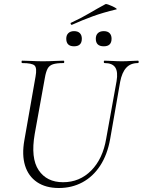

<svg xmlns="http://www.w3.org/2000/svg" viewBox="-20 -929 715 962"><path d="M564 -522Q572 -569 557.5 -591Q543 -613 504 -613Q500 -613 500 -619Q500 -625 504 -625Q524 -625 545 -623.5Q566 -622 591 -622Q613 -622 634 -623.5Q655 -625 671 -625Q675 -625 675 -619Q675 -613 671 -613Q634 -613 612.5 -589.5Q591 -566 582 -519L532 -233Q518 -154 482 -99Q446 -44 393 -15.5Q340 13 275 13Q209 13 165.5 -16.5Q122 -46 105.5 -99.5Q89 -153 102 -226L158 -545Q166 -588 153.5 -600.5Q141 -613 91 -613Q88 -613 88 -619Q88 -625 91 -625Q113 -625 139.5 -623.5Q166 -622 194 -622Q226 -622 252.5 -623.5Q279 -625 298 -625Q302 -625 302 -619Q302 -613 298 -613Q264 -613 245.5 -607Q227 -601 218.5 -585Q210 -569 205 -540L154 -258Q133 -137 173.5 -76.5Q214 -16 296 -16Q379 -16 437 -74.5Q495 -133 512 -234ZM500 -697Q460 -697 460 -735Q460 -753 470.5 -763Q481 -773 500 -773Q519 -773 529 -763Q539 -753 539 -735Q539 -697 500 -697ZM351 -697Q312 -697 312 -735Q312 -753 322.5 -763Q333 -773 351 -773Q370 -773 380 -763Q390 -753 390 -735Q390 -697 351 -697ZM341 -805Q337 -803 334.5 -808.5Q332 -814 336 -815Q386 -838 426.5 -862Q467 -886 508 -908Q511 -910 521.5 -906.5Q532 -903 543.5 -897.5Q555 -892 561.5 -887.5Q568 -883 563 -882Q496 -866 444 -847Q392 -828 341 -805Z"/></svg>

Font: Cormorant Light
Style: Italic
Weight: 300
Italic angle: -10°
Designer: Christian Thalmann (Catharsis Fonts)
Foundry: Catharsis Fonts
Version: Version 4.000